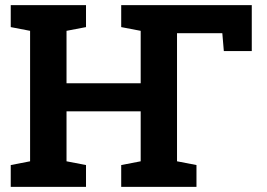

<svg xmlns="http://www.w3.org/2000/svg" viewBox="-20 -731 1046 751"><path d="M22 0V-85.4L97.7 -100.1V-610.4L22 -625V-710.9H97.7H240.2H316.4V-625L240.2 -610.4V-405.3H530.3V-610.4L454.1 -625V-710.9H964.8V-531.2H855.5L849.6 -601.1H672.4V-100.1L748.5 -85.4V0H454.1V-85.4L530.3 -100.1V-295.4H240.2V-100.1L316.4 -85.4V0Z"/></svg>

Font: Roboto Slab LO
Style: Bold
Weight: 700
Designer: Google
Version: Version 2.000